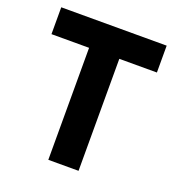

<svg xmlns="http://www.w3.org/2000/svg" viewBox="-127 -802 839 907"><g transform="rotate(20 292.0 -349.0)"><path d="M368 -563V0H216V-563H27V-698H557V-563Z"/></g></svg>

Font: IBM Plex Sans Hebrew
Style: Bold
Weight: 700
Designer: Mike Abbink, Paul van der Laan, Pieter van Rosmalen, Yanek Iontef
Foundry: Bold Monday
Version: Version 1.2